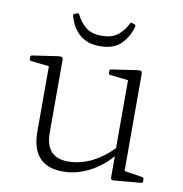

<svg xmlns="http://www.w3.org/2000/svg" viewBox="-79 -772 813 853"><g transform="rotate(10 327.0 -345.0)"><path d="M530 -162V-19L511 -46L612 -30Q619 -28 619 -21V-12Q619 -5 612 -4L487 7Q482 7 479 4.5Q476 2 476 -5V-117L475 -126V-162ZM260 7Q189 7 153.5 -32Q118 -71 118 -149V-323H173V-153Q173 -41 274 -41Q388 -41 487 -149L493 -122Q466 -84 429 -55Q392 -26 348.5 -9.5Q305 7 260 7ZM475 -162V-323H530V-162ZM118 -323V-468L137 -441L36 -452Q29 -453 29 -460V-469Q29 -476 36 -477L151 -494Q164 -496 168.5 -493Q173 -490 173 -480V-323ZM475 -323V-468L493 -441L393 -452Q386 -453 386 -460V-469Q386 -476 393 -477L508 -494Q521 -496 525.5 -493Q530 -490 530 -480V-323ZM325 -570Q283 -570 255 -585.5Q227 -601 210 -626.5Q193 -652 185 -682Q183 -689 190 -692L201 -696Q208 -699 211 -692Q226 -661 252 -639Q278 -617 325 -617Q372 -617 398.5 -639Q425 -661 440 -692Q442 -699 449 -696L461 -692Q467 -690 465 -682Q453 -637 420.5 -603.5Q388 -570 325 -570Z"/></g></svg>

Font: Hahmlet ExtraLight
Style: Regular
Weight: 250
Designer: Minjoo Ham & Mark Frömberg
Foundry: hypertype
Version: Version 1.002